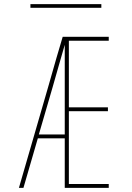

<svg xmlns="http://www.w3.org/2000/svg" viewBox="-20 -914 640 934"><path d="M72 0 214 -490 254 -630 285 -735H509V-716H315V-392H505V-373H315V-19H509V0H295V-241H164L94 0ZM169 -260H295V-696Q280 -645 265.5 -593.5Q251 -542 236 -490ZM128 -876V-894H473V-876Z"/></svg>

Font: Iosevka Thin Extended
Style: Regular
Weight: 100
Width: 7
Monospace: yes
Designer: Belleve Invis
Foundry: Belleve Invis
Version: Version 32.5.0; ttfautohint (v1.8.4)